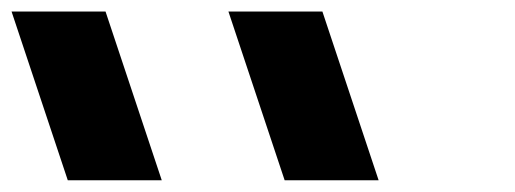

<svg xmlns="http://www.w3.org/2000/svg" viewBox="-20 -820 890 332"><path d="M472.2 -508.3H634.7L537.5 -800H375ZM97.2 -508.3H259.7L162.5 -800H0Z"/></svg>

Font: Kubos
Style: Light
Weight: 300
Version: Version 001.000